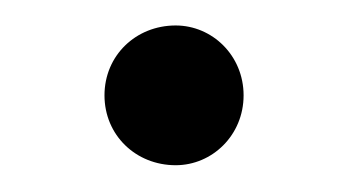

<svg xmlns="http://www.w3.org/2000/svg" viewBox="-20 -388 266 147"><path d="M114.5 -261.5C142.5 -261.5 166.5 -284.5 166.5 -315C166.5 -345.5 142.5 -368.5 114.5 -368.5C84 -368.5 60 -345.5 60 -315C60 -284.5 84 -261.5 114.5 -261.5Z"/></svg>

Font: Hauora
Style: Regular
Weight: 400
Designer: Mikhail Sharanda
Foundry: WCYS & Co.
Version: Version 1.010